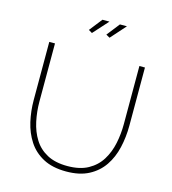

<svg xmlns="http://www.w3.org/2000/svg" viewBox="-131 -1025 1018 1136"><g transform="rotate(15 378.0 -456.5)"><path d="M379 5Q295 5 238 -25.5Q181 -56 147.5 -107.5Q114 -159 99.5 -223Q85 -287 85 -354V-710H120V-354Q120 -293 132.5 -234Q145 -175 174 -128.5Q203 -82 253 -55Q303 -28 378 -28Q454 -28 504.5 -56Q555 -84 584 -131Q613 -178 625 -236Q637 -294 637 -354V-710H671V-354Q671 -284 656 -219Q641 -154 607 -104Q573 -54 517 -24.5Q461 5 379 5ZM315 -826 293 -839 355 -918H398ZM423 -826 400 -839 462 -918H505Z"/></g></svg>

Font: Raleway Thin ExtraLight
Style: Regular
Weight: 250
Version: Version 4.026